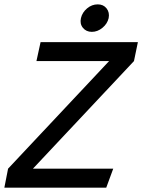

<svg xmlns="http://www.w3.org/2000/svg" viewBox="-50 -860 652 880"><path d="M450 -580H117L136 -667H582L564 -580L101 -87H469L437 0H-30L-13 -87ZM371 -714Q345 -714 330 -732.5Q315 -751 321 -777Q327 -803 349 -821.5Q371 -840 398 -840Q424 -840 438.5 -821.5Q453 -803 448 -777Q442 -751 419.5 -732.5Q397 -714 371 -714Z"/></svg>

Font: Epunda Sans Medium
Style: Italic
Weight: 500
Italic angle: -12.0243°
Designer: Simon Atzbach
Foundry: typofactur
Version: Version 2.204; ttfautohint (v1.8.4.7-5d5b)